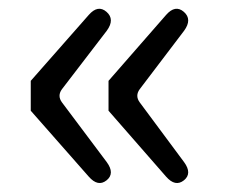

<svg xmlns="http://www.w3.org/2000/svg" viewBox="-20 -500 519 437"><path d="M223 -131Q242 -105 222.5 -89.5Q203 -74 182 -98L50 -248V-316L182 -466Q203 -490 222.5 -473Q242 -456 223 -430L121 -297Q110 -282 121 -267ZM399 -131Q418 -105 398.5 -89.5Q379 -74 358 -98L227 -248V-316L358 -466Q379 -490 398.5 -473Q418 -456 399 -430L298 -297Q287 -282 298 -267Z"/></svg>

Font: Raw Maruko Gothic CJK TC
Style: Regular
Weight: 400
Version: Version 1.001